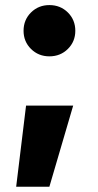

<svg xmlns="http://www.w3.org/2000/svg" viewBox="-20 -534 381 748"><path d="M43 193.4 81.5 -122.6H265.1L172.4 193.4ZM172.4 -314.5Q129.9 -314.5 100.8 -343.3Q71.8 -372.1 71.8 -414.1Q71.8 -456.5 100.8 -485.4Q129.9 -514.2 172.4 -514.2Q215.3 -514.2 244.4 -485.4Q273.4 -456.5 273.4 -414.1Q273.4 -372.1 244.4 -343.3Q215.3 -314.5 172.4 -314.5Z"/></svg>

Font: Inter 20pt Black
Style: Regular
Weight: 900
Version: Version 4.001;git-66647c0bb